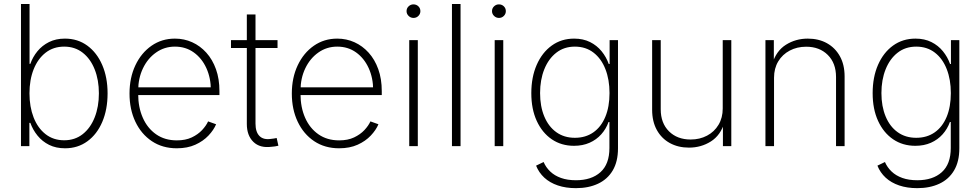

<svg xmlns="http://www.w3.org/2000/svg" viewBox="-20 -748 5019 983"><path d="M313 11.2Q266.6 11.2 231.4 -6.3Q196.3 -23.9 172.1 -53.7Q147.9 -83.5 135.3 -119.1H130.4V0H87.4V-727.5H131.3V-420.9H135.3Q147.5 -456.1 171.6 -485.6Q195.8 -515.1 231 -532.7Q266.1 -550.3 312.5 -550.3Q377.9 -550.3 427 -514.4Q476.1 -478.5 503.4 -415.3Q530.8 -352.1 530.8 -270Q530.8 -187.5 503.7 -124Q476.6 -60.5 427.5 -24.7Q378.4 11.2 313 11.2ZM308.6 -29.8Q363.8 -29.8 403.6 -61.3Q443.4 -92.8 464.8 -147.2Q486.3 -201.7 486.3 -270Q486.3 -338.4 464.8 -392.6Q443.4 -446.8 403.6 -478Q363.8 -509.3 308.6 -509.3Q253.4 -509.3 213.6 -478.3Q173.8 -447.3 152.3 -393.3Q130.9 -339.4 130.9 -270Q130.9 -201.2 152.1 -146.7Q173.3 -92.3 213.4 -61Q253.4 -29.8 308.6 -29.8Z M885.3 11.2Q812 11.2 757.6 -25.1Q703.1 -61.5 673.1 -124.8Q643.1 -188 643.1 -269Q643.1 -350.1 673.1 -413.6Q703.1 -477.1 755.6 -513.7Q808.1 -550.3 875.5 -550.3Q922.9 -550.3 963.9 -531.7Q1004.9 -513.2 1036.4 -478.3Q1067.9 -443.4 1085.7 -393.8Q1103.5 -344.2 1103.5 -281.2V-261.2H670.4V-300.8H1079.1L1059.6 -285.6Q1059.6 -349.1 1036.4 -399.7Q1013.2 -450.2 971.9 -479.7Q930.7 -509.3 875.5 -509.3Q821.8 -509.3 779.1 -479.2Q736.3 -449.2 711.9 -398.2Q687.5 -347.2 687.5 -284.2V-266.1Q687.5 -198.7 711.2 -145Q734.9 -91.3 779.3 -60.3Q823.7 -29.3 885.3 -29.3Q929.7 -29.3 961.7 -44.4Q993.7 -59.6 1014.6 -82Q1035.6 -104.5 1045.4 -126.5L1086.4 -111.8Q1074.2 -82.5 1047.4 -54Q1020.5 -25.4 980 -7.1Q939.5 11.2 885.3 11.2Z M1400.9 -542.5V-502.4H1162.6V-542.5ZM1243.7 -673.8H1288.1V-115.2Q1288.1 -71.8 1308.8 -51.3Q1329.6 -30.8 1368.7 -37.1Q1375 -37.6 1382.6 -38.8Q1390.1 -40 1396.5 -41.5L1405.3 -2Q1397.5 0 1388.2 1.5Q1378.9 2.9 1370.1 3.4Q1311 11.2 1277.3 -21.5Q1243.7 -54.2 1243.7 -113.3Z M1716.3 11.2Q1643.1 11.2 1588.6 -25.1Q1534.2 -61.5 1504.2 -124.8Q1474.1 -188 1474.1 -269Q1474.1 -350.1 1504.2 -413.6Q1534.2 -477.1 1586.7 -513.7Q1639.2 -550.3 1706.5 -550.3Q1753.9 -550.3 1794.9 -531.7Q1835.9 -513.2 1867.4 -478.3Q1898.9 -443.4 1916.7 -393.8Q1934.6 -344.2 1934.6 -281.2V-261.2H1501.5V-300.8H1910.2L1890.6 -285.6Q1890.6 -349.1 1867.4 -399.7Q1844.2 -450.2 1803 -479.7Q1761.7 -509.3 1706.5 -509.3Q1652.8 -509.3 1610.1 -479.2Q1567.4 -449.2 1543 -398.2Q1518.6 -347.2 1518.6 -284.2V-266.1Q1518.6 -198.7 1542.2 -145Q1565.9 -91.3 1610.4 -60.3Q1654.8 -29.3 1716.3 -29.3Q1760.7 -29.3 1792.7 -44.4Q1824.7 -59.6 1845.7 -82Q1866.7 -104.5 1876.5 -126.5L1917.5 -111.8Q1905.3 -82.5 1878.4 -54Q1851.6 -25.4 1811 -7.1Q1770.5 11.2 1716.3 11.2Z M2075.2 0V-542.5H2119.1V0ZM2097.2 -656.2Q2082.5 -656.2 2072 -666.5Q2061.5 -676.8 2061.5 -690.9Q2061.5 -705.6 2072 -715.6Q2082.5 -725.6 2096.7 -725.6Q2111.8 -725.6 2122.1 -715.6Q2132.3 -705.6 2132.3 -690.9Q2132.3 -676.8 2122.1 -666.5Q2111.8 -656.2 2097.2 -656.2Z M2337.9 -727.5V0H2293.9V-727.5Z M2512.7 0V-542.5H2556.6V0ZM2534.7 -656.2Q2520 -656.2 2509.5 -666.5Q2499 -676.8 2499 -690.9Q2499 -705.6 2509.5 -715.6Q2520 -725.6 2534.2 -725.6Q2549.3 -725.6 2559.6 -715.6Q2569.8 -705.6 2569.8 -690.9Q2569.8 -676.8 2559.6 -666.5Q2549.3 -656.2 2534.7 -656.2Z M2928.7 215.3Q2877 215.3 2835.9 201.4Q2794.9 187.5 2766.8 161.6Q2738.8 135.7 2724.6 100.1L2763.2 81.5Q2774.9 108.9 2797.1 130.1Q2819.3 151.4 2852.3 163.1Q2885.3 174.8 2928.7 174.8Q3008.3 174.8 3054.2 133.5Q3100.1 92.3 3100.1 9.8V-123.5H3095.7Q3083 -87.9 3058.3 -60.3Q3033.7 -32.7 2998.5 -17.1Q2963.4 -1.5 2918.9 -1.5Q2854 -1.5 2804.9 -34.9Q2755.9 -68.4 2728 -128.9Q2700.2 -189.5 2700.2 -271Q2700.2 -353 2727.8 -416Q2755.4 -479 2804.7 -514.6Q2854 -550.3 2919.4 -550.3Q2965.8 -550.3 3001 -532.7Q3036.1 -515.1 3060.1 -485.6Q3084 -456.1 3096.7 -420.4H3101.1V-542.5H3144V11.2Q3144 79.1 3117.2 124.5Q3090.3 169.9 3041.7 192.6Q2993.2 215.3 2928.7 215.3ZM2923.3 -42.5Q2978 -42.5 3017.8 -70.3Q3057.6 -98.1 3079.1 -149.7Q3100.6 -201.2 3100.6 -271.5Q3100.6 -340.3 3079.6 -394Q3058.6 -447.8 3018.8 -478.5Q2979 -509.3 2923.3 -509.3Q2867.7 -509.3 2827.9 -478Q2788.1 -446.8 2766.6 -393.1Q2745.1 -339.4 2745.1 -271.5Q2745.1 -203.6 2766.6 -151.9Q2788.1 -100.1 2828.1 -71.3Q2868.2 -42.5 2923.3 -42.5Z M3507.3 7.8Q3452.1 7.8 3409.4 -15.6Q3366.7 -39.1 3342.8 -82.5Q3318.8 -126 3318.8 -186V-542.5H3362.8V-188.5Q3362.8 -117.7 3405 -75.7Q3447.3 -33.7 3516.1 -33.7Q3562.5 -33.7 3599.9 -53.5Q3637.2 -73.2 3658.7 -109.1Q3680.2 -145 3680.2 -192.4V-542.5H3724.1V0H3681.2V-122.1H3689.5Q3669.4 -55.2 3619.4 -23.7Q3569.3 7.8 3507.3 7.8Z M3942.9 -350.1V0H3898.9V-542.5H3941.9V-420.4H3933.6Q3953.6 -487.3 4003.7 -518.8Q4053.7 -550.3 4115.7 -550.3Q4171.4 -550.3 4213.6 -526.9Q4255.9 -503.4 4280 -460.2Q4304.2 -417 4304.2 -356.4V0H4260.3V-354Q4260.3 -424.8 4218 -466.8Q4175.8 -508.8 4107.4 -508.8Q4060.5 -508.8 4023.2 -489Q3985.8 -469.2 3964.4 -433.6Q3942.9 -397.9 3942.9 -350.1Z M4676.3 215.3Q4624.5 215.3 4583.5 201.4Q4542.5 187.5 4514.4 161.6Q4486.3 135.7 4472.2 100.1L4510.7 81.5Q4522.5 108.9 4544.7 130.1Q4566.9 151.4 4599.9 163.1Q4632.8 174.8 4676.3 174.8Q4755.9 174.8 4801.8 133.5Q4847.7 92.3 4847.7 9.8V-123.5H4843.3Q4830.6 -87.9 4805.9 -60.3Q4781.2 -32.7 4746.1 -17.1Q4710.9 -1.5 4666.5 -1.5Q4601.6 -1.5 4552.5 -34.9Q4503.4 -68.4 4475.6 -128.9Q4447.8 -189.5 4447.8 -271Q4447.8 -353 4475.3 -416Q4502.9 -479 4552.2 -514.6Q4601.6 -550.3 4667 -550.3Q4713.4 -550.3 4748.5 -532.7Q4783.7 -515.1 4807.6 -485.6Q4831.5 -456.1 4844.2 -420.4H4848.6V-542.5H4891.6V11.2Q4891.6 79.1 4864.7 124.5Q4837.9 169.9 4789.3 192.6Q4740.7 215.3 4676.3 215.3ZM4670.9 -42.5Q4725.6 -42.5 4765.4 -70.3Q4805.2 -98.1 4826.7 -149.7Q4848.1 -201.2 4848.1 -271.5Q4848.1 -340.3 4827.1 -394Q4806.2 -447.8 4766.4 -478.5Q4726.6 -509.3 4670.9 -509.3Q4615.2 -509.3 4575.4 -478Q4535.6 -446.8 4514.2 -393.1Q4492.7 -339.4 4492.7 -271.5Q4492.7 -203.6 4514.2 -151.9Q4535.6 -100.1 4575.7 -71.3Q4615.7 -42.5 4670.9 -42.5Z"/></svg>

Font: Inter 16pt ExtraLight
Style: Regular
Weight: 250
Version: Version 4.001;git-66647c0bb